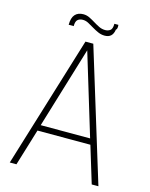

<svg xmlns="http://www.w3.org/2000/svg" viewBox="-136 -1025 869 1111"><g transform="rotate(15 298.5 -469.5)"><path d="M564 0H524L457 -220H140L73 0H33L275 -789H322ZM446 -255 298 -743 150 -255ZM373 -851Q352 -851 333 -859.5Q314 -868 296.5 -878.5Q279 -889 262.5 -898Q246 -907 228 -907Q210 -907 198 -897Q186 -887 186 -858H156Q156 -900 173.5 -919.5Q191 -939 223 -939Q243 -939 261 -930Q279 -921 296 -910.5Q313 -900 330.5 -891.5Q348 -883 368 -883Q384 -883 397 -892Q410 -901 410 -932H434Q437 -908 427 -901Q420 -851 373 -851Z"/></g></svg>

Font: Tanohe Sans ExtraLight
Style: Regular
Weight: 250
Designer: Village Type and Design LLC & Cristiano Sobral
Foundry: Cooper Hewitt Smithsonian Design Museum
Version: Version 1.00;September 29, 2021;FontCreator 13.0.0.2655 64-b